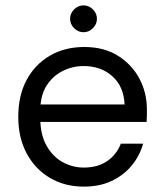

<svg xmlns="http://www.w3.org/2000/svg" viewBox="-20 -683 609 715"><path d="M292 12Q221 12 166 -20.5Q111 -53 79.5 -111.5Q48 -170 48 -248Q48 -327 79 -385Q110 -443 165.5 -475.5Q221 -508 294 -508Q367 -508 419 -475.5Q471 -443 499 -390.5Q527 -338 527 -276Q527 -266 527 -254.5Q527 -243 526 -229H111V-294H444Q441 -361 398.5 -399Q356 -437 292 -437Q249 -437 212 -418Q175 -399 152.5 -362.5Q130 -326 130 -271V-243Q130 -182 153 -141Q176 -100 213 -79.5Q250 -59 292 -59Q344 -59 379 -83Q414 -107 430 -148H513Q500 -102 470 -66Q440 -30 395.5 -9Q351 12 292 12ZM291 -563Q271 -563 256 -578Q241 -593 241 -613Q241 -633 256 -648Q271 -663 291 -663Q311 -663 326 -648Q341 -633 341 -613Q341 -593 326 -578Q311 -563 291 -563Z"/></svg>

Font: DM Sans 24pt
Style: Regular
Weight: 400
Designer: Colophon Foundry, Jonny Pinhorn
Foundry: Colophon Foundry
Version: Version 4.004;gftools[0.9.30]